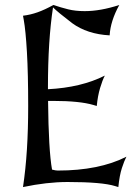

<svg xmlns="http://www.w3.org/2000/svg" viewBox="-20 -758 557 778"><path d="M253.9 -20.5Q170.4 -20.5 73.2 0Q84 -71.8 89.1 -153.1Q94.2 -234.4 94.2 -327.1Q94.2 -459 89.1 -546.9Q84 -634.8 76.2 -677.7L73.2 -694.3Q103 -697.8 132.6 -708.3Q162.1 -718.8 196.3 -737.8Q227.1 -727.5 256.3 -720.2Q285.6 -712.9 323.2 -712.9Q387.2 -712.9 463.4 -737.8Q427.7 -673.3 424.3 -614.7Q333.5 -619.6 272.5 -664.1Q243.2 -686.5 223.9 -702.4Q204.6 -718.3 194.8 -728Q174.3 -593.8 174.3 -405.3V-396.5Q309.1 -403.3 404.8 -451.7Q395 -433.1 385.5 -401.1Q376 -369.1 372.1 -328.6L358.9 -332.5Q303.2 -349.1 194.3 -349.1H174.8Q176.8 -148.9 190.9 -70.8Q205.6 -66.9 213.9 -66.9Q381.8 -66.9 492.2 -123Q483.4 -106 473.9 -76.9Q464.4 -47.9 459.5 0L446.8 -3.9Q393.6 -20.5 253.9 -20.5Z"/></svg>

Font: MedievalSharp
Style: Regular
Weight: 500
Version: Version 1.0